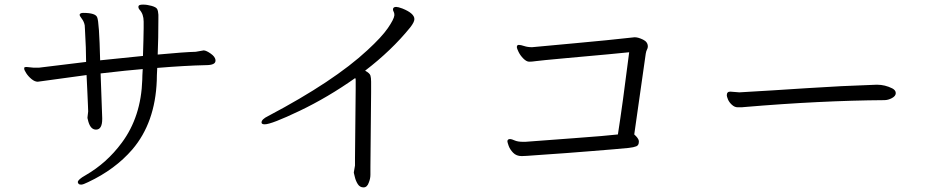

<svg xmlns="http://www.w3.org/2000/svg" viewBox="-20 -755 4040 834"><path d="M830 -530 864 -536H866Q877 -535 895.5 -522Q914 -509 916 -495V-491Q916 -472 874 -472Q784 -470 663 -460Q661 -424 661 -405Q654 -222 555 -106Q480 -19 363 36Q341 47 332.5 47Q324 47 321 43Q318 39 318 36Q318 25 352 6Q444 -47 509 -135Q593 -248 598 -409Q598 -425 600 -455Q537 -450 417 -436L424 -242V-238Q424 -192 397 -192Q374 -192 364 -226Q361 -239 360 -242V-245L363 -271Q363 -276 362 -298.5Q361 -321 359.5 -355.5Q358 -390 356 -429L144 -400Q131 -400 117 -411.5Q103 -423 94 -437Q85 -451 85 -457Q85 -463 88.5 -463.5Q92 -464 96 -464L126 -461H149L354 -486Q354 -543 349 -628L348 -645Q345 -661 335.5 -673.5Q326 -686 326 -690V-692Q329 -699 341 -699Q395 -699 402 -680Q411 -661 415 -493L601 -512Q602 -546 603 -580Q604 -614 604 -633V-661Q604 -694 586 -713Q581 -719 581 -725L582 -729Q584 -735 601.5 -735Q619 -735 638.5 -729.5Q658 -724 662.5 -716Q667 -708 668 -691V-674Q668 -588 665 -518Q783 -529 830 -530Z M1517 -7 1522 -36V-68L1525 -368V-408Q1525 -412 1523 -416Q1404 -332 1281.5 -273.5Q1159 -215 1130 -215Q1116 -215 1116 -223Q1116 -237 1145 -251Q1431 -402 1576 -537Q1638 -594 1664.5 -632.5Q1691 -671 1693 -688V-691Q1693 -699 1690 -704Q1687 -709 1687 -714Q1687 -725 1701 -725Q1709 -725 1728 -718Q1780 -697 1780 -672Q1780 -659 1762 -636Q1681 -536 1566 -448Q1586 -437 1589 -427Q1592 -417 1592 -400V-354L1589 -30V4Q1589 21 1582 38Q1575 59 1559 59Q1543 59 1534 44.5Q1525 30 1521.5 14.5Q1518 -1 1517 -4Z M2184 -141Q2184 -151 2196 -151Q2202 -151 2215.5 -145Q2229 -139 2252 -139H2262Q2339 -145 2476 -155Q2613 -165 2664 -171Q2684 -298 2713 -528Q2676 -524 2620.5 -519Q2565 -514 2444.5 -503Q2324 -492 2307.5 -489.5Q2291 -487 2279 -487Q2267 -487 2253.5 -500.5Q2240 -514 2232.5 -529.5Q2225 -545 2225 -550Q2225 -560 2233.5 -560Q2242 -560 2257 -555Q2272 -550 2291 -550L2302 -551Q2342 -555 2480.5 -567.5Q2619 -580 2735 -593H2739Q2752 -593 2773 -583Q2794 -573 2794 -553Q2794 -546 2790.5 -540Q2787 -534 2785 -522L2735 -171Q2753 -155 2755 -143V-139Q2755 -124 2744 -119.5Q2733 -115 2711 -112.5Q2689 -110 2645 -106.5Q2601 -103 2547 -98.5Q2493 -94 2438.5 -90Q2384 -86 2339 -83Q2294 -80 2269 -78L2246 -77Q2223 -77 2209 -91.5Q2195 -106 2189.5 -121.5Q2184 -137 2184 -141Z M3152 -357 3190 -354H3194Q3334 -362 3484.5 -372Q3635 -382 3787 -387H3790Q3824 -387 3856 -371Q3871 -363 3871 -350.5Q3871 -338 3854.5 -329Q3838 -320 3821 -320Q3543 -318 3213 -290Q3207 -289 3202 -289H3184Q3171 -289 3159 -300Q3147 -311 3142 -323.5Q3137 -336 3137 -341Q3137 -357 3152 -357Z"/></svg>

Font: LXGW Bright GB
Style: Regular
Weight: 400
Designer: Christian Thalmann (Catharsis Fonts)
Foundry: LXGW / Christian Thalmann (Catharsis Fonts) / Fontworks Inc.
Version: Version 5.510